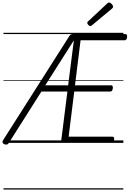

<svg xmlns="http://www.w3.org/2000/svg" viewBox="-28 -1149 1042 1544"><path d="M870 0H491Q477 0 470.5 -5.5Q464 -11 465 -23L514 -413H305L44 -1Q37 11 28 13Q19 15 6 11Q-5 5 -7.5 -3Q-10 -11 -3 -22L527 -855Q534 -867 541 -871Q548 -875 563 -875H979Q988 -875 991.5 -869Q995 -863 994 -850Q992 -837 987 -831Q982 -825 973 -825H620L575 -463H866Q873 -463 877 -457Q881 -451 879 -438Q877 -424 872 -418.5Q867 -413 860 -413H569L524 -50H875Q885 -50 888 -44Q891 -38 890 -25Q888 -12 883 -6Q878 0 870 0ZM336 -463H520L566 -825ZM699 -939Q692 -939 683 -948Q674 -957 674 -963Q674 -966 674.5 -969Q675 -972 679 -976L833 -1120Q838 -1124 841 -1126.5Q844 -1129 848 -1129Q855 -1129 862.5 -1123.5Q870 -1118 875.5 -1110.5Q881 -1103 881 -1096Q881 -1092 880 -1089Q879 -1086 874 -1081L712 -946Q708 -943 705 -941Q702 -939 699 -939ZM0 365H964V375H0ZM0 -20H964V0H0ZM0 -505H964V-500H0ZM0 -885H964V-875H0Z"/></svg>

Font: Playwrite GB J Guides
Style: Italic
Weight: 400
Italic angle: -7.01216°
Designer: Veronika Burian, José Scaglione
Foundry: TypeTogether
Version: Version 1.003